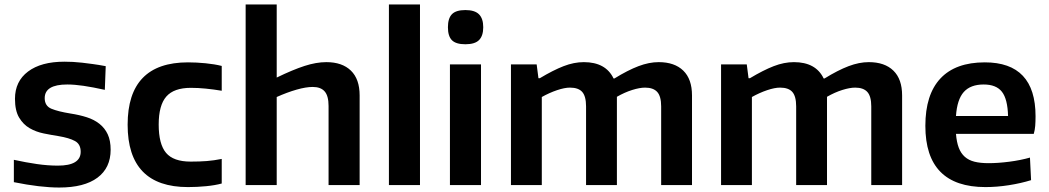

<svg xmlns="http://www.w3.org/2000/svg" viewBox="-20 -828 4693 859"><path d="M245 11Q203 11 152 5Q101 -1 42 -13V-113Q97 -101 145.5 -94Q194 -87 239 -87Q341 -87 341 -149Q341 -183 315.5 -197Q290 -211 242 -219Q210 -224 175.5 -231Q141 -238 112.5 -254.5Q84 -271 65.5 -302Q47 -333 47 -386Q47 -464 105.5 -508Q164 -552 268 -552Q287 -552 306.5 -551Q326 -550 347.5 -547.5Q369 -545 395 -541.5Q421 -538 453 -532L449 -426Q395 -438 354 -444Q313 -450 281 -450Q180 -450 180 -389Q180 -354 210 -341.5Q240 -329 296 -320Q335 -314 368 -303.5Q401 -293 425 -274Q449 -255 462 -227Q475 -199 475 -158Q475 -77 416 -33Q357 11 245 11Z M821 9Q551 9 551 -270Q551 -549 821 -549Q859 -549 899.5 -545Q940 -541 972 -533V-422Q936 -428 901 -431.5Q866 -435 834 -435Q758 -435 724 -396Q690 -357 690 -271Q690 -183 723 -144Q756 -105 833 -105Q874 -105 905.5 -107.5Q937 -110 972 -117V-7Q943 1 902.5 5Q862 9 821 9Z M1079 -808H1218V-481Q1290 -516 1342.5 -533Q1395 -550 1440 -550Q1511 -550 1550 -512Q1589 -474 1589 -401V0H1450V-354Q1450 -399 1432.5 -419Q1415 -439 1379 -439Q1349 -439 1307 -427Q1265 -415 1218 -394V0H1079Z M1720 -808H1859V0H1720Z M2062 -630Q2020 -630 2002 -648Q1984 -666 1984 -706Q1984 -746 2002 -764.5Q2020 -783 2062 -783Q2104 -783 2123 -764Q2142 -745 2142 -706Q2142 -668 2123.5 -649Q2105 -630 2062 -630ZM1993 -540H2132V0H1993Z M2266 -540H2381L2389 -478H2395Q2455 -514 2501.5 -532Q2548 -550 2592 -550Q2690 -550 2725 -477H2729Q2789 -514 2836.5 -532Q2884 -550 2927 -550Q2998 -550 3037 -512Q3076 -474 3076 -401V0H2938V-352Q2938 -397 2920.5 -416.5Q2903 -436 2866 -436Q2842 -436 2808.5 -425.5Q2775 -415 2740 -395V0H2602V-352Q2602 -397 2585 -416.5Q2568 -436 2530 -436Q2506 -436 2472 -424.5Q2438 -413 2404 -394V0H2266Z M3206 -540H3321L3329 -478H3335Q3395 -514 3441.5 -532Q3488 -550 3532 -550Q3630 -550 3665 -477H3669Q3729 -514 3776.5 -532Q3824 -550 3867 -550Q3938 -550 3977 -512Q4016 -474 4016 -401V0H3878V-352Q3878 -397 3860.5 -416.5Q3843 -436 3806 -436Q3782 -436 3748.5 -425.5Q3715 -415 3680 -395V0H3542V-352Q3542 -397 3525 -416.5Q3508 -436 3470 -436Q3446 -436 3412 -424.5Q3378 -413 3344 -394V0H3206Z M4389 9Q4120 9 4120 -265Q4120 -405 4187.5 -477Q4255 -549 4386 -549Q4613 -549 4613 -308Q4613 -284 4611.5 -265Q4610 -246 4605 -229H4257Q4260 -192 4269.5 -167Q4279 -142 4296.5 -126.5Q4314 -111 4340 -104.5Q4366 -98 4403 -98Q4445 -98 4495.5 -104.5Q4546 -111 4588 -123L4593 -22Q4548 -8 4494 0.5Q4440 9 4389 9ZM4381 -450Q4322 -450 4292 -416.5Q4262 -383 4257 -309H4490Q4488 -385 4462.5 -417.5Q4437 -450 4381 -450Z"/></svg>

Font: Encode Sans Normal
Style: SemiBold
Weight: 600
Designer: Pablo Impallari, Andres Torresi
Foundry: Pablo Impallari, Andres Torresi
Version: Version 1.000; ttfautohint (v1.00) -l 8 -r 50 -G 200 -x 14 -